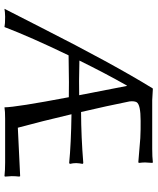

<svg xmlns="http://www.w3.org/2000/svg" viewBox="56 -744 691 842"><g transform="rotate(90 401.0 -322.5)"><path d="M222.2 -278.3Q142.1 -112.3 98.1 2.9Q85.4 0 53.2 0Q29.8 0.5 18.1 2.9Q45.9 -50.8 101.1 -159.7Q259.8 -472.7 366.2 -645.5L368.2 -647.9Q370.1 -647.9 418.9 -645H631.8Q668 -645 691.9 -647.9L693.8 -645Q691.9 -616.7 691.9 -613.8Q691.9 -603 693.8 -587.9L691.9 -584L585.4 -592.8Q546.4 -594.7 508.8 -594.2Q438.5 -594.2 427.7 -576.7Q421.9 -565.9 424.3 -545.4Q444.3 -445.8 470.7 -333Q580.6 -333.5 694.8 -342.8L698.2 -339.8Q695.3 -325.7 694.8 -312Q694.8 -297.4 698.2 -284.2L694.8 -280.8Q610.8 -289.1 480.5 -291Q511.7 -158.2 539.6 -55.7L752 -65.9L753.9 -62Q752 -45.9 752 -28.8Q752 -25.4 753.9 0L752 2.9Q727.5 0 691.9 0H555.2H553.7H500Q466.8 0 450.2 2.9Q449.7 -48.3 405.8 -279.3Q372.6 -279.8 339.8 -279.8Q291.5 -279.8 222.2 -278.3ZM397 -324.7Q380.4 -412.1 356.4 -533.7H354.5Q300.8 -439 245.1 -325.7Q329.6 -324.2 335 -324.2Q358.9 -324.2 397 -324.7Z"/></g></svg>

Font: Linux Biolinum Capitals O
Style: Small Caps
Weight: 400
Designer: Philipp H. Poll
Foundry: Philipp H. Poll
Version: Version 1.0.4